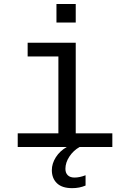

<svg xmlns="http://www.w3.org/2000/svg" viewBox="-20 -745 640 973"><path d="M363.8 -69.3H549.3V0H69.8V-69.3H275.9V-459H120.1V-528.3H363.8ZM266.1 -630.9V-724.6H363.8V-630.9ZM413.6 195.3Q382.8 208.5 345.7 208.5Q294.4 208.5 268.6 183.6Q242.7 158.7 242.7 117.2Q242.7 84 262.9 52Q283.2 20 318.4 0H383.3Q352.1 17.6 331.8 48.1Q311.5 78.6 311.5 110.8Q311.5 131.3 323.5 143.1Q335.4 154.8 357.4 154.8Q383.8 154.8 413.6 143.1Z"/></svg>

Font: Cousine
Style: Regular
Weight: 400
Monospace: yes
Designer: Steve Matteson
Foundry: Monotype Imaging Inc.
Version: Version 1.21